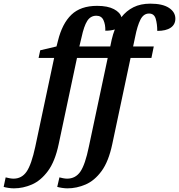

<svg xmlns="http://www.w3.org/2000/svg" viewBox="-153 -790 979 1050"><path d="M-77 240Q-91 240 -107.5 237.5Q-124 235 -133 232L-122 180Q-114 182 -102 184.5Q-90 187 -79 187Q-34 187 -7.5 148.5Q19 110 40 12L143 -473H58L67 -515L156 -536L164 -567Q187 -661 237.5 -709.5Q288 -758 378 -758Q436 -758 470 -740Q504 -722 511 -696Q538 -731 577 -750.5Q616 -770 669 -770Q736 -770 771 -747Q806 -724 806 -688Q806 -656 780.5 -638.5Q755 -621 707 -621Q707 -659 698.5 -687.5Q690 -716 662 -716Q632 -716 615 -682.5Q598 -649 586 -588L575 -536H688L675 -473H561L461 -2Q441 93 402.5 145.5Q364 198 315 219Q266 240 216 240Q202 240 186 237.5Q170 235 160 232L172 180Q179 182 191.5 184.5Q204 187 214 187Q260 187 286.5 148.5Q313 110 333 12L436 -473H268L168 -2Q148 93 109 145.5Q70 198 21.5 219Q-27 240 -77 240ZM449 -536H450L458 -574Q465 -604 475 -629Q454 -622 423 -622Q424 -655 413 -679.5Q402 -704 374 -704Q342 -704 324 -675.5Q306 -647 293 -586L281 -536Z"/></svg>

Font: Noto Serif SemiCondensed SemiBold
Style: Italic
Weight: 600
Width: 4
Italic angle: -12°
Designer: Monotype Design Team
Foundry: Monotype Imaging Inc.
Version: Version 2.014; ttfautohint (v1.8.4.7-5d5b)